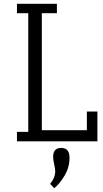

<svg xmlns="http://www.w3.org/2000/svg" viewBox="-20 -750 547 1019"><path d="M70 -680H130V-50H70V0H497V-158H441V-59H202V-680H282V-730H70ZM262 82Q262 97 267.5 121.5Q273 146 273 159Q273 194 246 226L268 249Q299 223 324 180Q349 137 349 87Q349 35 305 35Q262 35 262 82Z"/></svg>

Font: Glegoo
Style: Regular
Weight: 400
Version: Version 2.0.1; ttfautohint (v0.9) -r 48 -G 60